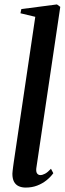

<svg xmlns="http://www.w3.org/2000/svg" viewBox="-20 -837 292 868"><path d="M144 -75.5Q142.5 -59.5 148 -52.5Q153.5 -45.5 162.5 -45.5Q172 -45.5 183.8 -51.8Q195.5 -58 210.5 -74L221 -54Q208.5 -36.5 190 -21.8Q171.5 -7 148 2Q124.5 11 96 11Q78.5 11 64.8 4.8Q51 -1.5 43.5 -15.2Q36 -29 36 -51.5Q36 -56 37 -64Q38 -72 39.2 -82.2Q40.5 -92.5 42 -102.5L139.5 -761L72.5 -777L76.5 -796L237.5 -817L252.5 -806Z"/></svg>

Font: Merriweather 120pt Medium
Style: Italic
Weight: 500
Italic angle: -7.8°
Version: Version 2.101